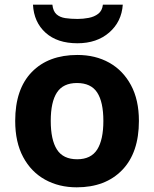

<svg xmlns="http://www.w3.org/2000/svg" viewBox="-20 -791 659 821"><path d="M574 -274Q574 -138 502.5 -64Q431 10 308 10Q232 10 172.5 -23Q113 -56 79 -119.5Q45 -183 45 -274Q45 -410 116 -483Q187 -556 311 -556Q388 -556 447 -523Q506 -490 540 -427Q574 -364 574 -274ZM197 -274Q197 -193 223.5 -151.5Q250 -110 310 -110Q369 -110 395.5 -151.5Q422 -193 422 -274Q422 -355 395.5 -395.5Q369 -436 309 -436Q250 -436 223.5 -395.5Q197 -355 197 -274ZM505 -771Q500 -698 447 -652Q394 -606 311 -606Q225 -606 175 -651Q125 -696 121 -771H204Q207 -743 221.5 -730Q236 -717 259.5 -713.5Q283 -710 312 -710Q335 -710 359 -714.5Q383 -719 400 -732Q417 -745 420 -771Z"/></svg>

Font: Noto Sans
Style: Bold
Weight: 700
Designer: Monotype Design Team
Foundry: Monotype Imaging Inc.
Version: Version 2.000;GOOG;noto-source:20170915:90ef993387c0; ttfaut